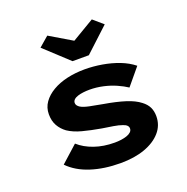

<svg xmlns="http://www.w3.org/2000/svg" viewBox="-139 -915 1024 1054"><g transform="rotate(-20 372.5 -388.0)"><path d="M389.5 10Q293 10 216.1 -15Q139.3 -40 91.7 -89.1L189.2 -176.7Q225.1 -144.3 278.6 -125.6Q332.1 -107 396.7 -107Q416.1 -107 434.3 -109.4Q452.5 -111.9 467.9 -117.1Q483.3 -122.3 492.5 -131Q501.7 -139.6 501.7 -151.8Q501.7 -172.3 470.8 -182.1Q451.2 -189.5 420.1 -194.5Q388.9 -199.5 356.4 -204.4Q294.6 -215.2 247.7 -227.7Q200.8 -240.2 168.1 -261.9Q140.9 -281.6 125.2 -309.5Q109.4 -337.4 109.4 -376.5Q109.4 -415.6 131 -445.9Q152.6 -476.3 189.6 -497.9Q226.6 -519.6 275.1 -530.7Q323.7 -541.7 378 -541.7Q427.9 -541.7 479.1 -533Q530.3 -524.3 576.3 -506.7Q622.2 -489 656.9 -461.2L575.7 -363.5Q551.8 -379.6 517.8 -394.7Q483.7 -409.9 444.2 -418.7Q404.6 -427.5 365.2 -427.5Q345.8 -427.5 328.2 -425.3Q310.7 -423.2 295.8 -418.5Q280.9 -413.8 272.5 -405.6Q264.1 -397.4 264.1 -386.3Q264.1 -378.3 269.1 -371.5Q274.1 -364.6 283.2 -358.9Q300.2 -348.8 333.7 -341.9Q367.2 -334.9 409.4 -327.5Q482.4 -315.2 533.1 -299.1Q583.9 -282.9 614 -259.2Q638.3 -241 649.4 -218.3Q660.5 -195.5 660.5 -165.6Q660.5 -112.6 626 -73.1Q591.5 -33.6 530.9 -11.8Q470.3 10 389.5 10ZM331.5 -606.4 191.5 -736.1 249 -785.7 394.1 -699.5H364.1L509.2 -785.7L566.7 -736.1L426.7 -606.4Z"/></g></svg>

Font: Lexend Peta
Style: Regular
Weight: 400
Designer: Bonnie Shaver-Troup, Thomas Jockin
Foundry: Lexend
Version: Version 1.007